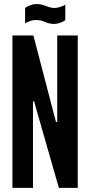

<svg xmlns="http://www.w3.org/2000/svg" viewBox="-20 -906 435 926"><path d="M40 0V-735H141L241 -352L250 -318H256V-735H355V0H264L154 -383L145 -417H139V0ZM242 -790.5Q218.5 -790.5 199 -799.5Q177.5 -809.5 154 -809.5Q140.5 -809.5 126 -804.8Q111.5 -800 101 -793.5V-867.5Q108 -873 116.5 -876.8Q125 -880.5 134 -883.5Q143 -886.5 154 -886.5Q177.5 -886.5 198 -878.5Q209 -874.5 220 -871Q231 -867.5 242 -867.5Q255.5 -867.5 270 -872.2Q284.5 -877 295 -883.5V-809.5Q285.5 -801 269.5 -795.8Q253.5 -790.5 242 -790.5Z"/></svg>

Font: League Gothic
Style: Regular
Weight: 400
Designer: The League of Moveable Type
Version: Version 2.001